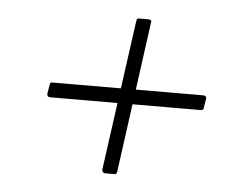

<svg xmlns="http://www.w3.org/2000/svg" viewBox="-38 -617 617 490"><g transform="rotate(5 270.5 -372.5)"><path d="M484 -361Q484 -357 482 -355.5Q480 -354 475 -354L91 -353Q87 -353 85 -355Q83 -357 83 -361L87 -385Q88 -389 89 -390Q90 -391 92 -391L481 -392Q484 -392 486 -390Q488 -388 488 -385ZM248 -172Q244 -172 241.5 -175Q239 -178 240 -183L293 -566Q294 -571 295 -572Q296 -573 300 -573H324Q328 -573 330 -571Q332 -569 331 -567L278 -178Q277 -175 276 -173.5Q275 -172 272 -172Z"/></g></svg>

Font: Libre Franklin Thin Thin
Style: Italic
Weight: 250
Italic angle: -8°
Version: Version 3.000